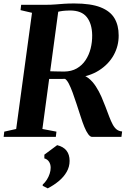

<svg xmlns="http://www.w3.org/2000/svg" viewBox="-32 -770 735 1080"><path d="M-11.5 0 -8 -29.5 59 -44.5 148 -698 83.5 -713 87 -743H225.5Q254.5 -743 278.8 -745Q303 -747 328.5 -748.8Q354 -750.5 385.5 -750.5Q479 -750.5 533.5 -729Q588 -707.5 611.8 -667.5Q635.5 -627.5 635.5 -571Q636 -512 607.8 -460.5Q579.5 -409 525.2 -374.2Q471 -339.5 391 -331L414.5 -349Q443 -348.5 466 -330.2Q489 -312 507.2 -283.8Q525.5 -255.5 538.8 -225Q552 -194.5 561.5 -169Q573 -138.5 582.5 -113.5Q592 -88.5 601.8 -70.2Q611.5 -52 624 -42Q636.5 -32 655 -30.5L651 0H486Q475.5 0 464.2 -15.2Q453 -30.5 442.5 -56.2Q432 -82 422 -113.5Q410.5 -149 399 -184.2Q387.5 -219.5 376.5 -249.5Q365.5 -279.5 354.8 -300Q344 -320.5 333.5 -326.5Q325.5 -326 313.2 -326Q301 -326 286.8 -326Q272.5 -326 259 -326Q245.5 -326 235.5 -326L241.5 -369.5Q249 -369 261 -368.8Q273 -368.5 286.2 -368.2Q299.5 -368 311 -367.8Q322.5 -367.5 329 -367.5Q370 -368 400 -385.2Q430 -402.5 449.2 -431.5Q468.5 -460.5 477.8 -497Q487 -533.5 486.5 -572.5Q485.5 -637 456 -674Q426.5 -711 362 -711Q351 -711 335.8 -710Q320.5 -709 305.5 -706.2Q290.5 -703.5 280.5 -699L298.5 -726L206.5 -44.5L285.5 -29.5L282 0ZM208 275 208.5 268Q221.5 256.5 231.5 240.8Q241.5 225 247.2 207.5Q253 190 253 173.5Q253 154 243.8 139.8Q234.5 125.5 217.5 121V100L289.5 46.5Q324.5 55 342 77.2Q359.5 99.5 359.5 135Q359.5 168 343.2 196.5Q327 225 299.2 248.2Q271.5 271.5 236.5 289.5Z"/></svg>

Font: Merriweather 96pt
Style: Bold Italic
Weight: 700
Italic angle: -7.8°
Version: Version 2.101